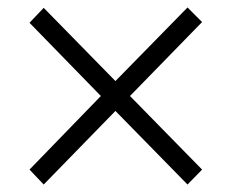

<svg xmlns="http://www.w3.org/2000/svg" viewBox="-20 -503 619 514"><path d="M521 -49 482 -9 289 -206 97 -9 59 -49 250 -246 59 -442 97 -482 289 -286 482 -483 521 -444 328 -246Z"/></svg>

Font: Ponomar
Style: Regular
Weight: 400
Version: Version 1.301; ttfautohint (v1.8.4.7-5d5b)